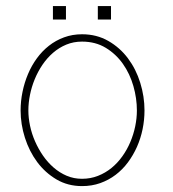

<svg xmlns="http://www.w3.org/2000/svg" viewBox="-20 -612 576 641"><path d="M462.4 -243.2Q462.4 -290 448.2 -335.7Q434.1 -381.3 407.2 -417.2Q380.4 -453.1 341.6 -475.3Q302.7 -497.6 253.9 -497.6Q221.7 -497.6 193.8 -487.3Q166 -477.1 143.3 -459.2Q120.6 -441.4 103 -417.2Q85.4 -393.1 73.5 -364.7Q61.5 -336.4 55.2 -305.4Q48.8 -274.4 48.8 -243.2Q48.8 -197.3 63.2 -152.1Q77.6 -106.9 104.2 -71Q130.9 -35.2 168.7 -12.9Q206.5 9.3 253.9 9.3Q286.6 9.3 314.7 -0.7Q342.8 -10.7 366 -28.3Q389.2 -45.9 407 -69.8Q424.8 -93.8 437.3 -121.8Q449.7 -149.9 456.1 -180.9Q462.4 -211.9 462.4 -243.2ZM437 -243.2Q437 -217.3 431.4 -190.2Q425.8 -163.1 415 -137.7Q404.3 -112.3 388.4 -90.1Q372.6 -67.9 352.3 -51.3Q332 -34.7 307.1 -24.9Q282.2 -15.1 253.9 -15.1Q226.6 -15.1 202.9 -25.1Q179.2 -35.2 159.2 -52.5Q139.2 -69.8 123.5 -92.5Q107.9 -115.2 96.9 -140.4Q85.9 -165.5 80.3 -192.1Q74.7 -218.8 74.7 -243.2Q74.7 -268.6 80.1 -295.2Q85.4 -321.8 95.9 -347.4Q106.4 -373 121.8 -395.8Q137.2 -418.5 157.2 -435.8Q177.2 -453.1 201.4 -463.1Q225.6 -473.1 253.9 -473.1Q298.8 -473.1 333 -452.4Q367.2 -431.6 390.4 -398.7Q413.6 -365.7 425.3 -324.7Q437 -283.7 437 -243.2ZM200.2 -591.8H156.7V-546.9H200.2ZM350.6 -591.8H306.6V-546.9H350.6Z"/></svg>

Font: SaysetthaMai Thin
Style: Regular
Weight: 100
Designer: John M. Durdin
Foundry: Lao Script for Windows
Version: Version 1.101